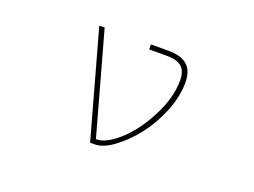

<svg xmlns="http://www.w3.org/2000/svg" viewBox="-85 -725 1169 883"><g transform="rotate(20 500.0 -283.5)"><path d="M413.1 -23.4 268.6 -543.9H294.9L432.6 -47.9H436.5Q483.4 -48.8 545.9 -105.5Q608.4 -162.1 656.2 -255.9Q704.1 -348.6 704.1 -432.6Q704.1 -479.5 681.6 -499Q659.2 -519.5 608.4 -519.5H521.5V-543.9H608.4Q669.9 -543.9 700.2 -516.6Q730.5 -489.3 730.5 -432.6Q730.5 -364.3 700.2 -289.1Q669.9 -214.8 625 -157.2Q580.1 -99.6 528.3 -61.5Q477.5 -23.4 435.5 -23.4Z"/></g></svg>

Font: Mgen+ 1mn thin
Style: Regular
Weight: 100
Designer: [Source Han Sans]
Ryoko NISHIZUKA  (kana & ideographs); Paul D. Hunt (Latin, Greek & Cyrillic); Wenlong ZHANG  (bopomofo
Version: Version 1.059.20150602